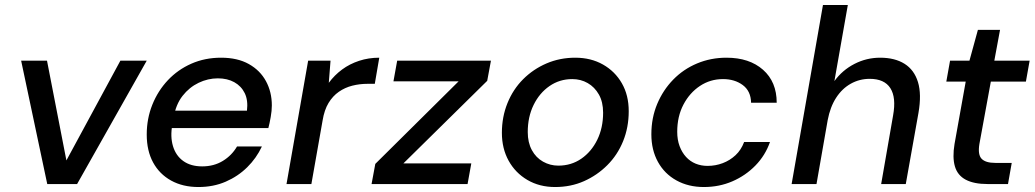

<svg xmlns="http://www.w3.org/2000/svg" viewBox="-20 -740 4160 772"><path d="M170 0 65 -496H169L247 -95L464 -496H570L290 0Z M778 12Q715 12 668 -14Q621 -40 595.5 -87Q570 -134 570 -199Q570 -263 592.5 -319Q615 -375 655 -417.5Q695 -460 749.5 -484Q804 -508 869 -508Q935 -508 980.5 -482.5Q1026 -457 1049.5 -413.5Q1073 -370 1073 -316Q1073 -295 1068.5 -269.5Q1064 -244 1059 -225H646L658 -295H973Q978 -337 964 -365.5Q950 -394 922 -409.5Q894 -425 856 -425Q816 -425 778.5 -407Q741 -389 714 -354.5Q687 -320 678 -267L673 -239Q664 -191 675.5 -152.5Q687 -114 717 -92.5Q747 -71 793 -71Q840 -71 876 -93Q912 -115 933 -151H1033Q1011 -104 974 -67.5Q937 -31 887.5 -9.5Q838 12 778 12Z M1132 0 1219 -496H1309L1302 -407Q1325 -438 1355.5 -460.5Q1386 -483 1424 -495.5Q1462 -508 1505 -508L1487 -403H1459Q1426 -403 1396.5 -395.5Q1367 -388 1342.5 -371Q1318 -354 1301 -326Q1284 -298 1277 -255L1232 0Z M1474 0 1489 -81 1824 -413H1562L1577 -496H1954L1939 -415L1602 -83H1875L1860 0Z M2212 12Q2149 12 2100.5 -16.5Q2052 -45 2025 -94Q1998 -143 1998 -206Q1998 -270 2020.5 -325.5Q2043 -381 2083.5 -421.5Q2124 -462 2177.5 -485Q2231 -508 2293 -508Q2356 -508 2404.5 -480.5Q2453 -453 2480.5 -405Q2508 -357 2508 -293Q2508 -228 2485.5 -172.5Q2463 -117 2422 -76Q2381 -35 2328 -11.5Q2275 12 2212 12ZM2225 -74Q2277 -74 2317.5 -102Q2358 -130 2381.5 -178Q2405 -226 2405 -287Q2405 -330 2388 -360Q2371 -390 2343 -406Q2315 -422 2281 -422Q2230 -422 2189.5 -394Q2149 -366 2125.5 -318Q2102 -270 2102 -209Q2102 -167 2118.5 -136.5Q2135 -106 2163.5 -90Q2192 -74 2225 -74Z M2810 12Q2748 12 2700 -14.5Q2652 -41 2625.5 -89Q2599 -137 2599 -200Q2599 -266 2622.5 -322Q2646 -378 2687 -420Q2728 -462 2783 -485Q2838 -508 2901 -508Q2993 -508 3048 -459.5Q3103 -411 3103 -327H3000Q2999 -374 2966.5 -398Q2934 -422 2887 -422Q2836 -422 2794.5 -394.5Q2753 -367 2728 -319.5Q2703 -272 2703 -210Q2703 -178 2712.5 -152.5Q2722 -127 2738.5 -109Q2755 -91 2777 -82Q2799 -73 2825 -73Q2857 -73 2886 -84Q2915 -95 2937.5 -116Q2960 -137 2972 -169H3076Q3057 -115 3017.5 -74.5Q2978 -34 2925 -11Q2872 12 2810 12Z M3163 0 3289 -720H3389L3335 -414Q3367 -458 3415.5 -483Q3464 -508 3519 -508Q3578 -508 3617 -483.5Q3656 -459 3671 -410Q3686 -361 3673 -286L3622 0H3523L3571 -276Q3584 -348 3560 -385.5Q3536 -423 3477 -423Q3436 -423 3401 -403.5Q3366 -384 3342 -347Q3318 -310 3308 -257L3263 0Z M3951 0Q3896 0 3863 -17.5Q3830 -35 3819.5 -71Q3809 -107 3818 -161L3863 -412H3785L3800 -496H3878L3912 -620H4001L3978 -496H4120L4105 -412H3964L3918 -161Q3911 -118 3927 -101.5Q3943 -85 3982 -85H4048L4033 0Z"/></svg>

Font: DM Sans 24pt Medium
Style: Italic
Weight: 500
Italic angle: -10°
Designer: Colophon Foundry, Jonny Pinhorn
Foundry: Colophon Foundry
Version: Version 4.004;gftools[0.9.30]